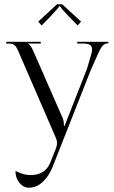

<svg xmlns="http://www.w3.org/2000/svg" viewBox="-20 -686 532 895"><path d="M9 0ZM270 -666.2 358 -585.2 342 -567.2 301 -609.2Q283.2 -627.5 271.6 -641.1Q260 -654.8 260 -657.2H256Q256 -654.8 244.4 -641.1Q232.8 -627.5 215 -609.2L174 -567.2L158 -585.2L246 -666.2ZM241 5Q245.8 -7 245.8 -19.2Q245.8 -31 241 -42L72 -432Q67.2 -443.5 64.6 -449.1Q62 -454.8 58.2 -461.9Q54.5 -469 51.5 -472Q48.5 -475 44 -478Q39.5 -481 34.2 -482Q29 -483 22 -483H9V-491H170V-483H111V-482Q116 -480.2 121.6 -472.6Q127.2 -465 130.2 -458.9Q133.2 -452.8 138 -442L272 -136Q278 -121.5 278 -101V-99H281L385 -364L405 -432Q409.2 -445 409.2 -455.8Q409.2 -470.2 399.4 -476.6Q389.5 -483 368 -483H340V-491H485V-484Q468 -484 458 -472.5Q448 -461 435 -431L403 -359L226 90Q208.8 134.2 179.5 161.6Q150.2 189 115 189Q88.8 189 70.4 166.1Q52 143.2 52 111Q73.2 120.8 88.8 125.4Q104.2 130 122 130Q136.8 130 149.2 127.4Q161.8 124.8 174.6 118.4Q187.5 112 198.1 99.2Q208.8 86.5 216 68Z"/></svg>

Font: FogtwoNo5
Style: Regular
Weight: 400
Designer: gluk (gluksza@wp.pl)
Foundry: gluk (gluksza@wp.pl)
Version: Version 0.87